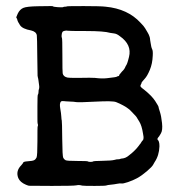

<svg xmlns="http://www.w3.org/2000/svg" viewBox="-20 -588 587 631"><path d="M327 -566Q400 -559 442 -513Q453 -502 457 -495Q461 -488 465 -481.5Q469 -475 471 -469Q473 -463 473 -461Q473 -459 473.5 -456Q474 -453 475 -447Q477 -432 480 -426.5Q483 -421 482 -405Q481 -379 472.5 -358.5Q464 -338 455.5 -329Q447 -320 443 -313L444 -314L446 -315Q440 -307 442 -303.5Q444 -300 454 -293Q479 -273 490 -256Q501 -239 501 -236.5Q501 -234 505.5 -220.5Q510 -207 512.5 -183.5Q515 -160 509 -150Q503 -140 503 -140Q503 -140 500 -136.5Q497 -133 497.5 -130.5Q498 -128 499.5 -127Q501 -126 501 -125.5Q501 -125 502.5 -121Q504 -117 504 -107Q503 -77 488 -55Q487 -54 483.5 -47Q480 -40 463 -25.5Q446 -11 431.5 -3Q417 5 400.5 10.5Q384 16 379.5 15Q375 14 365 16Q355 18 344 19Q333 20 329.5 21.5Q326 23 291 23Q255 23 250 22Q240 19 231.5 21Q223 23 151 23Q79 23 75.5 22.5Q72 22 71.5 21.5Q71 21 65 19Q46 11 40 -3Q31 -26 50 -45Q56 -52 56 -53Q56 -57 71.5 -58Q87 -59 92 -61.5Q97 -64 100 -70Q103 -76 103 -123.5Q103 -171 103.5 -171.5Q104 -172 104.5 -174Q105 -176 104.5 -179.5Q104 -183 103.5 -183Q103 -183 103 -206Q103 -229 103 -239Q103 -276 104.5 -277Q106 -278 106.5 -284.5Q107 -291 107 -292Q110 -299 108.5 -308Q107 -317 106.5 -323Q106 -329 105.5 -329.5Q105 -330 104.5 -333.5Q104 -337 103.5 -339Q103 -341 102.5 -403.5Q102 -466 101 -472Q99 -484 82 -488Q54 -493 46 -505Q38 -517 37 -522.5Q36 -528 34 -529Q32 -530 38.5 -543.5Q45 -557 56.5 -562Q68 -567 105.5 -567.5Q143 -568 143 -568Q143 -568 148.5 -568Q154 -568 154.5 -567Q155 -566 160 -565.5Q165 -565 169 -564.5Q173 -564 180.5 -564Q188 -564 188.5 -565Q189 -566 194 -566Q199 -566 199.5 -567Q200 -568 255.5 -568Q311 -568 327 -566ZM372 -342 381 -353Q381 -353 384.5 -356.5Q388 -360 390.5 -365Q393 -370 393 -370.5Q393 -371 394.5 -373Q396 -375 396.5 -376.5Q397 -378 398.5 -381.5Q400 -385 404 -401Q414 -441 374 -469Q364 -477 355.5 -478Q347 -479 342 -480Q322 -486 263.5 -486Q205 -486 202.5 -487Q200 -488 193.5 -487Q187 -486 185 -482.5Q183 -479 182.5 -472Q182 -465 183.5 -463.5Q185 -462 185 -406.5Q185 -351 186 -347Q188 -336 202 -333Q206 -332 234 -332Q285 -333 292 -332Q315 -329 331.5 -331Q348 -333 355.5 -334Q363 -335 365 -336.5Q367 -338 369.5 -338Q372 -338 372 -342ZM196 -255Q182 -257 180 -254Q175 -248 178 -231.5Q181 -215 181.5 -204.5Q182 -194 183 -192Q184 -189 184.5 -131.5Q185 -74 188 -69Q191 -64 195.5 -61.5Q200 -59 234 -59Q268 -59 269 -57.5Q270 -56 277.5 -56Q285 -56 286 -57.5Q287 -59 317 -59.5Q347 -60 356 -62.5Q365 -65 368 -64.5Q371 -64 374.5 -65.5Q378 -67 381 -67Q393 -68 403.5 -77Q414 -86 414.5 -86Q415 -86 422.5 -93.5Q430 -101 432.5 -104.5Q435 -108 436.5 -109.5Q438 -111 439 -113Q440 -115 441 -115.5Q442 -116 442.5 -117.5Q443 -119 445 -121.5Q447 -124 447 -124.5Q447 -125 449 -126.5Q451 -128 451.5 -132.5Q452 -137 451.5 -140Q451 -143 450 -149Q446 -175 438 -188Q430 -201 428.5 -203.5Q427 -206 420.5 -212.5Q414 -219 410 -223.5Q406 -228 400 -232Q394 -236 392 -237.5Q390 -239 384 -242Q373 -248 361.5 -252.5Q350 -257 294.5 -254Q239 -251 230 -252.5Q221 -254 214 -254Q207 -254 196 -255Z"/></svg>

Font: TT2020 Style E
Style: Regular
Weight: 400
Version: Version 00.2